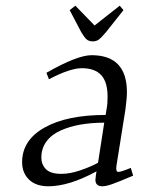

<svg xmlns="http://www.w3.org/2000/svg" viewBox="-20 -651 504 678"><path d="M58.1 -78.1Q58.1 -156.2 137.5 -200.7Q216.8 -245.1 353 -245.1L356.9 -269Q359.9 -283.7 359.9 -309.1Q359.9 -361.3 337.4 -385.7Q314.9 -410.2 269 -410.2Q227.1 -410.2 152.8 -371.1L144 -394Q252.9 -456.1 303.2 -456.1Q428.2 -456.1 428.2 -325.2Q428.2 -304.7 422.9 -264.2L391.1 -64.9Q388.2 -43.9 397.9 -43.9Q407.2 -43.9 441.9 -58.1L450.2 -30.8Q397.5 -8.3 375.7 -0.7Q354 6.8 341.8 6.8Q316.9 6.8 316.9 -16.1Q316.9 -19.5 318.8 -33.2L320.8 -45.9Q224.1 6.8 150.9 6.8Q106.9 6.8 82.5 -16.8Q58.1 -40.5 58.1 -78.1ZM126 -94.2Q126 -70.3 142.1 -53.7Q158.2 -37.1 196.8 -37.1Q227.5 -37.1 263.9 -49.6Q300.3 -62 326.2 -76.2L348.1 -217.8Q302.2 -217.8 263.7 -210.9Q225.1 -204.1 193.6 -189.9Q162.1 -175.8 144 -151.4Q126 -127 126 -94.2ZM226.1 -615.2 246.1 -630.9 314 -561 402.8 -630.9 416 -615.2 354 -537.1Q337.9 -518.1 329.1 -511.5Q320.3 -504.9 308.1 -504.9Q294.4 -504.9 286.4 -511.5Q278.3 -518.1 267.1 -537.1Z"/></svg>

Font: Dehuti
Style: Italic
Weight: 400
Version: Version 1.2